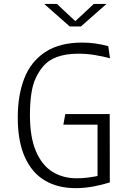

<svg xmlns="http://www.w3.org/2000/svg" viewBox="-20 -962 660 994"><path d="M384.5 -684Q351.5 -684 324 -679.5Q296.5 -675 274.2 -666.8Q252 -658.5 234.5 -646.5Q194.5 -619.5 164.8 -557.2Q135 -495 135 -365.5Q135 -251.5 166.2 -178.8Q197.5 -106 251.8 -72.5Q306 -39 376.5 -39Q436.5 -39 506 -55.5L485 -39V-342L518.5 -316.5H308L318 -371.5H548L548.5 -17.5Q506.5 -4.5 461.5 3.8Q416.5 12 371 12Q279 12 212 -27.8Q145 -67.5 108.5 -149Q72 -230.5 72 -353.5Q72 -469.5 105.8 -556.2Q139.5 -643 213.8 -692.2Q288 -741.5 405 -741.5Q439 -741.5 472.8 -737Q506.5 -732.5 540.5 -723L549.5 -660.5Q510.5 -670.5 470.5 -677.2Q430.5 -684 384.5 -684ZM341 -825H399L531 -941.5H465.5L370 -852.5L274.5 -941.5H209Z"/></svg>

Font: Monaspace Argon Var
Style: Regular
Weight: 400
Designer: Riley Cran and the Lettermatic Team
Version: Version 1.000 (Monaspace Argon Var)